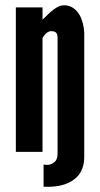

<svg xmlns="http://www.w3.org/2000/svg" viewBox="-20 -575 377 727"><path d="M299 -452C298 -474 292 -499 281 -519C269 -539 250 -555 223 -555C214 -555 206 -553 197 -548C179 -538 164 -523 153 -512C147 -506 143 -502 141 -501V-547H40V0H141V-431C144 -436 147 -440 150 -444C157 -451 163 -457 174 -457C186 -457 198 -454 198 -433V6C198 19 195 29 190 35C178 47 165 52 145 48V132C204 135 242 121 266 100C290 80 299 50 299 19V-452Z"/></svg>

Font: League Gothic
Style: Regular
Weight: 400
Designer: The League of Moveable Type
Version: Version 1.560;PS 001.560;hotconv 1.0.56;makeotf.lib2.0.21325